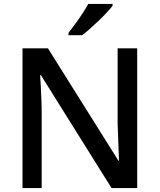

<svg xmlns="http://www.w3.org/2000/svg" viewBox="-20 -961 816 981"><path d="M681 0H550L189 -577H185Q187 -551 188.5 -519Q190 -487 191.5 -452Q193 -417 193 -380V0H95V-714H225L585 -140H588Q587 -161 586 -193Q585 -225 583.5 -261.5Q582 -298 581 -330V-714H681ZM555 -931Q544 -917 525.5 -897Q507 -877 484.5 -855.5Q462 -834 440 -814.5Q418 -795 400 -781H330V-793Q345 -812 364 -838Q383 -864 401 -891.5Q419 -919 431 -941H555Z"/></svg>

Font: Noto Sans Cham Medium
Style: Regular
Weight: 500
Version: Version 2.002